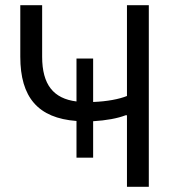

<svg xmlns="http://www.w3.org/2000/svg" viewBox="-20 -718 685 738"><path d="M468 0H552V-698H468V-349C438 -337 392 -328 338 -326V-493H274V-328C186 -339 142 -392 142 -500V-698H58V-500C58 -344 126 -264 274 -253V-112H338V-252C388 -255 432 -263 463 -275H468Z"/></svg>

Font: LVC Sans
Style: Regular
Weight: 400
Designer: Mike Abbink, Paul van der Laan, Pieter van Rosmalen
Foundry: Bold Monday
Version: Version 3.0